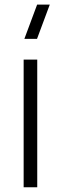

<svg xmlns="http://www.w3.org/2000/svg" viewBox="-20 -792 258 812"><path d="M80 0H137.5V-540H80ZM83 -627.5H136.5L190.5 -772.5H137Z"/></svg>

Font: Eudonet Light
Style: Regular
Weight: 300
Designer: Mikhail Sharanda
Foundry: Mikhail Sharanda
Version: Version 4.503;Glyphs 3.1.2 (3151)